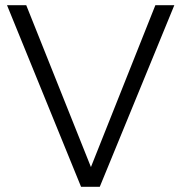

<svg xmlns="http://www.w3.org/2000/svg" viewBox="-20 -719 698 739"><path d="M7 -699H81L330 -76L578 -699H651L364 0H292Z"/></svg>

Font: TypoPRO Montserrat Alternates
Style: Regular
Weight: 300
Designer: Julieta Ulanovsky
Foundry: Julieta Ulanovsky
Version: Version 6.001